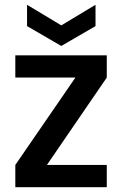

<svg xmlns="http://www.w3.org/2000/svg" viewBox="-20 -782 511 802"><path d="M426 -458 176 -93H426V0H44V-93L295 -458H44V-551H426ZM379 -762V-673L236 -590L93 -673V-762L236 -676Z"/></svg>

Font: SVN-Poppins Medium
Style: Regular
Weight: 500
Designer: Ninad Kale (Devanagari), Jonny Pinhorn (Latin)
Foundry: Indian Type Foundry
Version: Version 3.002 2017; ttfautohint (v1.8.3)